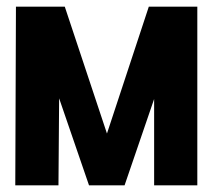

<svg xmlns="http://www.w3.org/2000/svg" viewBox="-20 -558 640 578"><path d="M26 0 28 -538H175L302 -156L428 -538H574V0H444V-260L355 0H248L158 -262L156 0Z"/></svg>

Font: Geist Mono ExtraBold
Style: Regular
Weight: 800
Monospace: yes
Designer: Basement.studio, Andrés Briganti, Mateo Zaragoza
Foundry: Basement.studio, Vercel, Andrés Briganti, Guido Ferreyra, Mateo Zaragoza
Version: Version 1.500; ttfautohint (v1.8.4.7-5d5b)